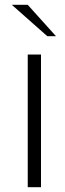

<svg xmlns="http://www.w3.org/2000/svg" viewBox="-20 -776 270 796"><path d="M95 0V-550H150V0ZM176 -626 29 -756H95L212 -626Z"/></svg>

Font: Junction Light
Style: Regular
Weight: 300
Designer: Caroline Hadilaksono
Foundry: Caroline Hadilaksono, Tyler Finck, The League of Moveable Type
Version: Version 2.000; ttfautohint (v1.8.3)